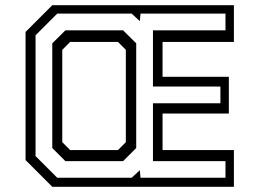

<svg xmlns="http://www.w3.org/2000/svg" viewBox="-20 -720 1001 740"><path d="M181.5 0 78.5 -103V-597L181.5 -700H881.5V-558.5H606.5V-424H862V-282.5H606.5V-141.5H881.5V0ZM232 -99 181.5 -149.5V-553L232 -603H454.5L505 -553V-149.5L454.5 -99ZM250.5 -141.5H434.5L465 -172V-528L434.5 -558.5H250.5L220 -528V-172ZM200.5 -35H487.5L519 -64L521.5 -35H849V-99H569.5V-322H829.5V-386.5H569.5V-603H849V-667.5H521.5L519 -638.5L487.5 -667.5H200.5L117 -584V-118.5Z"/></svg>

Font: Tourney
Style: Regular
Weight: 400
Designer: Tyler Finck
Foundry: Etcetera Type Co
Version: Version 1.015